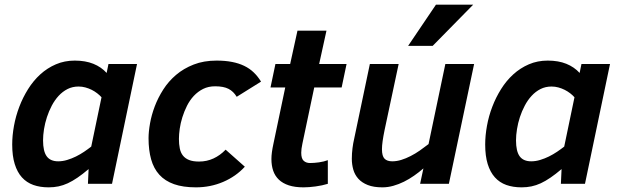

<svg xmlns="http://www.w3.org/2000/svg" viewBox="-20 -786 2644 821"><path d="M32.2 -168Q32.2 -206.5 39.8 -248Q47.4 -289.6 62.5 -329.3Q77.6 -369.1 100.1 -405Q122.6 -440.9 152.3 -468Q182.1 -495.1 219 -511Q255.9 -526.9 299.8 -526.9Q345.2 -526.9 379.2 -513.2Q413.1 -499.5 436 -474.1L443.8 -512.2H565.9L459 0H356L358.9 -63Q333.5 -41.5 311.8 -26.6Q290 -11.7 270 -2.4Q250 6.8 230 11Q210 15.1 188 15.1Q151.4 15.1 122.6 4.9Q93.8 -5.4 73.7 -27.6Q53.7 -49.8 43 -84.5Q32.2 -119.1 32.2 -168ZM414.1 -370.1Q406.2 -378.9 395.5 -387.2Q384.8 -395.5 372.1 -401.9Q359.4 -408.2 345.2 -412.1Q331.1 -416 315.9 -416Q290 -416 268.8 -405.3Q247.6 -394.5 230.7 -376.2Q213.9 -357.9 201.4 -334.2Q189 -310.5 180.7 -285.2Q172.4 -259.8 168.2 -233.9Q164.1 -208 164.1 -186Q164.1 -139.2 179.7 -117.7Q195.3 -96.2 229 -96.2Q248 -96.2 267.3 -102.1Q286.6 -107.9 304.9 -116.9Q323.2 -126 339.8 -137.2Q356.4 -148.4 370.1 -159.2Z M1026.9 -73.2Q1007.8 -52.2 984.4 -35.9Q960.9 -19.5 934.1 -8.1Q907.2 3.4 877.9 9.3Q848.6 15.1 817.9 15.1Q762.7 15.1 724.1 1.5Q685.5 -12.2 661.4 -38.8Q637.2 -65.4 626.2 -104.7Q615.2 -144 615.2 -194.8Q615.2 -223.1 621.6 -258.8Q627.9 -294.4 641.8 -331.3Q655.8 -368.2 678.2 -403.3Q700.7 -438.5 732.9 -465.8Q765.1 -493.2 808.1 -510Q851.1 -526.9 906.2 -526.9Q942.9 -526.9 971.9 -521.2Q1001 -515.6 1024.2 -504.4Q1047.4 -493.2 1064.9 -476.3Q1082.5 -459.5 1096.2 -437L992.2 -372.1Q978.5 -395 957.3 -406Q936 -417 899.9 -417Q871.1 -417 848.6 -405.8Q826.2 -394.5 808.8 -376Q791.5 -357.4 779.5 -333.5Q767.6 -309.6 759.8 -284.7Q752 -259.8 748.5 -235.4Q745.1 -210.9 745.1 -191.9Q745.1 -169.4 748.8 -151.4Q752.4 -133.3 762.2 -120.8Q772 -108.4 788.6 -101.8Q805.2 -95.2 831.1 -95.2Q864.3 -95.2 892.8 -108.4Q921.4 -121.6 944.8 -146Z M1381.8 0Q1358.4 7.3 1329.6 11.2Q1300.8 15.1 1277.8 15.1Q1241.2 15.1 1215.1 6.6Q1189 -2 1172.4 -17.8Q1155.8 -33.7 1148.2 -55.9Q1140.6 -78.1 1140.6 -106Q1140.6 -120.1 1142.8 -136Q1145 -151.9 1148.9 -169.9L1199.7 -412.1H1136.7L1157.7 -512.2H1220.7L1252 -654.8H1376L1344.7 -512.2H1461.9L1440.9 -412.1H1323.7L1272.9 -170.9Q1270.5 -159.7 1269.3 -150.1Q1268.1 -140.6 1268.1 -132.8Q1268.1 -107.9 1278.6 -98.4Q1289.1 -88.9 1305.7 -88.9Q1323.2 -88.9 1344 -91.8Q1364.7 -94.7 1381.8 -101.1Z M1684.6 -512.2 1624.5 -230Q1619.1 -203.6 1616.2 -183.3Q1613.3 -163.1 1613.3 -147.9Q1613.3 -118.7 1624.3 -107.4Q1635.3 -96.2 1657.2 -96.2Q1676.3 -96.2 1696 -102.3Q1715.8 -108.4 1735.8 -118.7Q1755.9 -128.9 1775.1 -142.3Q1794.4 -155.8 1812.5 -169.9L1884.3 -512.2H2007.3L1899.4 0H1776.4L1790.5 -65.9Q1771.5 -49.3 1750.5 -34.7Q1729.5 -20 1707.3 -9Q1685.1 2 1661.9 8.5Q1638.7 15.1 1615.2 15.1Q1577.6 15.1 1552.5 5.1Q1527.3 -4.9 1512.2 -21.7Q1497.1 -38.6 1490.7 -60.8Q1484.4 -83 1484.4 -106.9Q1484.4 -129.9 1487.3 -152.3Q1490.2 -174.8 1493.7 -189L1561.5 -512.2ZM1830.1 -589.8H1725.1L1844.2 -766.1H2003.4Z M2054.7 -168Q2054.7 -206.5 2062.3 -248Q2069.8 -289.6 2085 -329.3Q2100.1 -369.1 2122.6 -405Q2145 -440.9 2174.8 -468Q2204.6 -495.1 2241.5 -511Q2278.3 -526.9 2322.3 -526.9Q2367.7 -526.9 2401.6 -513.2Q2435.5 -499.5 2458.5 -474.1L2466.3 -512.2H2588.4L2481.4 0H2378.4L2381.3 -63Q2356 -41.5 2334.2 -26.6Q2312.5 -11.7 2292.5 -2.4Q2272.5 6.8 2252.4 11Q2232.4 15.1 2210.4 15.1Q2173.8 15.1 2145 4.9Q2116.2 -5.4 2096.2 -27.6Q2076.2 -49.8 2065.4 -84.5Q2054.7 -119.1 2054.7 -168ZM2436.5 -370.1Q2428.7 -378.9 2418 -387.2Q2407.2 -395.5 2394.5 -401.9Q2381.8 -408.2 2367.7 -412.1Q2353.5 -416 2338.4 -416Q2312.5 -416 2291.3 -405.3Q2270 -394.5 2253.2 -376.2Q2236.3 -357.9 2223.9 -334.2Q2211.4 -310.5 2203.1 -285.2Q2194.8 -259.8 2190.7 -233.9Q2186.5 -208 2186.5 -186Q2186.5 -139.2 2202.1 -117.7Q2217.8 -96.2 2251.5 -96.2Q2270.5 -96.2 2289.8 -102.1Q2309.1 -107.9 2327.4 -116.9Q2345.7 -126 2362.3 -137.2Q2378.9 -148.4 2392.6 -159.2Z"/></svg>

Font: Clear Sans
Style: Bold Italic
Weight: 700
Italic angle: -12°
Foundry: Intel Corporation
Version: Version 1.00